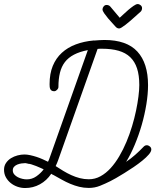

<svg xmlns="http://www.w3.org/2000/svg" viewBox="-20 -924 771 953"><path d="M447.8 -723.1V-722.7Q460.4 -723.6 472.9 -724.6Q485.4 -725.6 498 -725.6Q608.9 -725.6 661.9 -668Q714.8 -610.4 714.8 -501.5Q714.8 -457.5 706.5 -406.5Q698.2 -355.5 683.6 -304.4Q668.9 -253.4 648.9 -205.6Q628.9 -157.7 606 -120.6Q630.9 -137.7 651.6 -156Q672.4 -174.3 693.4 -196.3Q700.2 -203.1 708.5 -203.1Q716.8 -203.1 723.9 -197Q731 -190.9 731 -182.1Q731 -171.4 718.5 -157Q706.1 -142.6 686.5 -126.7Q667 -110.8 643.3 -94.7Q619.6 -78.6 596.9 -64.7Q574.2 -50.8 555.7 -40Q537.1 -29.3 527.8 -24.9Q502.4 -12.2 476.3 -1.7Q450.2 8.8 420.9 8.8Q396 8.8 373.3 3.2Q350.6 -2.4 329.1 -11.5Q307.6 -20.5 287.1 -32Q266.6 -43.5 245.6 -55.2Q242.7 -56.6 239.7 -57.9Q236.8 -59.1 234.4 -61.5Q211.9 -27.8 178.2 -9.3Q144.5 9.3 104.5 9.3Q85 9.3 66.2 2.7Q47.4 -3.9 32.7 -15.9Q18.1 -27.8 9 -44.4Q0 -61 0 -81.5Q0 -100.6 9.8 -115Q19.5 -129.4 34.4 -138.7Q49.3 -147.9 67.1 -152.6Q85 -157.2 101.1 -157.2Q114.3 -157.2 129.9 -153.8Q145.5 -150.4 161.4 -145.3Q177.2 -140.1 191.9 -133.5Q206.5 -127 218.3 -121.1Q221.2 -126.5 223.4 -132.3Q225.6 -138.2 227.5 -143.6L416 -675.3Q375.5 -667.5 347.4 -652.8Q319.3 -638.2 302.2 -616Q285.2 -593.8 277.6 -563Q270 -532.2 270 -492.2Q270 -484.9 263.2 -478Q256.3 -471.2 249 -471.2Q240.7 -471.2 236.1 -474.4Q231.4 -477.5 229.2 -482.7Q227.1 -487.8 226.6 -493.9Q226.1 -500 226.1 -506.3Q226.1 -558.1 241.9 -596.7Q257.8 -635.3 286.9 -661.9Q315.9 -688.5 356.2 -703.6Q396.5 -718.8 445.3 -723.1ZM464.4 -681.2 268.6 -128.9Q266.1 -121.6 262.9 -114.3Q259.8 -106.9 256.3 -99.6Q274.9 -87.4 294.2 -75.7Q313.5 -64 334 -54.7Q354.5 -45.4 376.2 -39.8Q397.9 -34.2 420.9 -34.2Q451.7 -34.2 478.8 -49.1Q505.9 -64 529.1 -89.4Q552.2 -114.7 572 -148.4Q591.8 -182.1 607.7 -220Q623.5 -257.8 635.5 -297.6Q647.5 -337.4 655.3 -374.8Q663.1 -412.1 667.2 -445.1Q671.4 -478 671.4 -502Q671.4 -550.3 660.2 -584.5Q648.9 -618.7 626.2 -640.4Q603.5 -662.1 568.6 -672.1Q533.7 -682.1 486.8 -682.1Q481.4 -682.1 475.6 -682.1Q469.7 -682.1 464.4 -681.2ZM571.8 -782.7Q561.5 -782.7 554.2 -791Q549.8 -796.4 538.8 -807.9Q527.8 -819.3 516.8 -832.5Q505.9 -845.7 497.3 -857.9Q488.8 -870.1 488.8 -877.4Q488.8 -885.3 494.6 -892.3Q500.5 -899.4 508.8 -899.4Q514.2 -899.4 519 -897.5Q523.9 -895.5 527.3 -891.6L574.2 -835.9Q580.1 -840.8 591.8 -852.1Q603.5 -863.3 616.9 -874.8Q630.4 -886.2 643.1 -895Q655.8 -903.8 663.1 -903.8Q671.4 -903.8 678.2 -897.9Q685.1 -892.1 685.1 -883.8Q685.1 -878.4 683.1 -873.5Q681.2 -868.7 677.2 -865.2Q673.3 -861.8 665 -854.5Q656.7 -847.2 646.5 -837.9Q636.2 -828.6 624.8 -818.8Q613.3 -809.1 603 -801Q592.8 -793 584.2 -787.8Q575.7 -782.7 571.8 -782.7ZM196.8 -83.5Q192.4 -85.4 181.9 -90.3Q171.4 -95.2 159.4 -99.9Q147.5 -104.5 136.7 -107.9Q126 -111.3 122.1 -110.8Q121.6 -110.8 119.1 -111.6Q116.7 -112.3 114 -112.8Q111.3 -113.3 108.6 -113.8Q106 -114.3 105.5 -114.3Q97.2 -114.3 86.7 -112.8Q76.2 -111.3 66.4 -107.4Q56.6 -103.5 50 -96.4Q43.5 -89.4 43.5 -78.6Q43.5 -66.9 50.8 -58.3Q58.1 -49.8 68.6 -44.4Q79.1 -39.1 91.1 -36.4Q103 -33.7 112.8 -33.7Q138.7 -33.7 160.2 -48.6Q181.6 -63.5 196.8 -83.5Z"/></svg>

Font: Helvetia Verbundene
Style: Regular
Weight: 400
Designer: Peter Wiegel, original typeface by Carl Albert Fahrenwaldt 1901
Foundry: Peter Wiegel
Version: Version 2.000